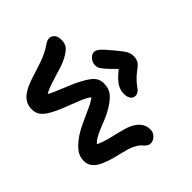

<svg xmlns="http://www.w3.org/2000/svg" viewBox="-139 -1008 1257 1257"><g transform="rotate(45 489.5 -379.5)"><path d="M342.8 -517.1Q316.9 -517.1 296.4 -535.4Q275.9 -553.7 275.9 -574.2Q275.9 -589.8 291 -608.6Q306.2 -627.4 361.8 -673.8Q368.7 -679.2 384.3 -691.9Q399.9 -704.6 404.1 -707.8Q408.2 -710.9 419.2 -718.8Q430.2 -726.6 434.8 -728.3Q439.5 -730 448.2 -733.6Q457 -737.3 464.6 -738Q472.2 -738.8 481.9 -738.8Q506.8 -738.8 525.1 -727.3Q543.5 -715.8 562 -688Q582 -661.1 604.5 -640.4Q627 -619.6 640.4 -611.1Q653.8 -602.5 662.8 -590.3Q671.9 -578.1 671.9 -562Q671.9 -542 654.8 -530Q637.7 -518.1 607.9 -518.1Q573.7 -518.1 543 -537.4Q512.2 -556.6 469.2 -609.9Q428.2 -567.4 403.1 -546.4Q377.9 -525.4 367.2 -521.2Q356.4 -517.1 342.8 -517.1ZM254.9 -20Q206.1 -20 173.6 -51.3Q141.1 -82.5 116.2 -153.8Q109.4 -173.3 94.7 -220Q80.1 -266.6 72.5 -287.1Q64.9 -307.6 51.3 -336.7Q37.6 -365.7 22.9 -384.8Q-5.4 -425.3 11 -452.6Q27.3 -480 67.9 -480Q97.7 -480 116.5 -469.2Q135.3 -458.5 155.8 -425.8Q176.8 -393.6 192.6 -344Q208.5 -294.4 223.4 -244.9Q238.3 -195.3 256.8 -165Q273.4 -192.9 299.1 -257.6Q324.7 -322.3 340.8 -355Q373 -419.9 399.7 -447.5Q426.3 -475.1 467.8 -475.1Q518.6 -475.1 552.2 -444.6Q585.9 -414.1 622.1 -345.2Q634.3 -320.3 651.6 -275.9Q668.9 -231.4 683.1 -204.8Q697.3 -178.2 716.8 -160.2Q735.8 -195.8 755.9 -282.5Q775.9 -369.1 790 -398.9Q827.1 -477.1 897 -477.1Q923.3 -477.1 943.1 -457.5Q962.9 -438 962.9 -413.1Q962.9 -389.2 935.1 -367.2Q917.5 -353 904.1 -327.1Q890.6 -301.3 884.5 -280.5Q878.4 -259.8 868.9 -220.9Q859.4 -182.1 855 -166Q831.5 -84.5 803 -53.2Q774.4 -22 735.8 -22Q699.2 -22 670.9 -39.3Q642.6 -56.6 608.9 -100.1Q582 -135.3 557.4 -187.5Q532.7 -239.7 512.5 -285.4Q492.2 -331.1 474.1 -352.1Q454.6 -327.1 437 -283.7Q419.4 -240.2 398.7 -186Q377.9 -131.8 355 -91.8Q334.5 -54.7 310.8 -37.4Q287.1 -20 254.9 -20Z"/></g></svg>

Font: Shantell Sans Irregular
Style: Regular
Weight: 600
Designer: Stephen Nixon, Anya Danilova, Shantell Martin
Foundry: Arrow Type
Version: Version 1.006;[9816181b4]